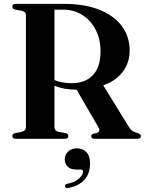

<svg xmlns="http://www.w3.org/2000/svg" viewBox="-20 -720 753 996"><path d="M652.5 -457.5Q652.5 -394 616 -346.5Q579.5 -299 515.5 -277.5L647 -64Q656.5 -48 667.2 -41Q678 -34 693.5 -30Q711 -24.5 711 -14Q711 0 692 0H471Q453 0 453 -14Q453 -21.5 463.5 -26L481.5 -30Q492.5 -34.5 494.8 -41.5Q497 -48.5 489 -62.5L377.5 -254.5Q309 -255.5 262.5 -275V-61Q262.5 -41.5 283.5 -36L320.5 -29.5Q334.5 -25 334.5 -14Q334.5 0 316 0H62.5Q44 0 44 -14Q44 -26 58 -29.5L92 -36Q114.5 -41.5 114.5 -61V-642Q114.5 -659 92 -664L58 -670.5Q44 -674 44 -686Q44 -700 62.5 -700H309Q418.5 -700 495.2 -669.5Q572 -639 612.2 -584.5Q652.5 -530 652.5 -457.5ZM262.5 -670V-304.5Q300 -288.5 352.5 -288.5Q421.5 -288.5 461.5 -329.8Q501.5 -371 501.5 -453.5Q501.5 -516.5 476.5 -565.2Q451.5 -614 407.5 -642Q363.5 -670 306.5 -670ZM376 159.5Q345 159.5 330.5 144Q316 128.5 316 107Q316 81.5 333.8 65.5Q351.5 49.5 379 49.5Q409.5 49.5 428.2 69.2Q447 89 447 127.5Q447 232 335 255Q320.5 258.5 317.5 247.5Q314.5 236.5 328 233.5Q369 226 390 206.2Q411 186.5 411 169.5Q411 159.5 399.5 159.5Z"/></svg>

Font: Fraunces 72pt SemiBold
Style: Regular
Weight: 600
Version: Version 1.000;[b76b70a41]